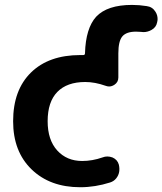

<svg xmlns="http://www.w3.org/2000/svg" viewBox="-20 -784 671 793"><path d="M311.5 -10.7Q186.5 -10.7 110.4 -84.5Q34.2 -158.2 34.2 -283.2Q34.2 -412.1 107.9 -484.4Q181.6 -556.6 311.5 -556.6H324.2Q331.1 -556.6 331.1 -564.5Q334 -667 377 -714.8Q422.9 -763.7 525.4 -763.7Q555.7 -763.7 585.9 -758.8Q609.4 -755.9 622.1 -735.4Q630.9 -721.7 630.9 -705.1Q630.9 -699.2 628.9 -691.4Q625 -670.9 605.5 -660.2Q589.8 -651.4 572.3 -651.4Q568.4 -651.4 562.5 -652.3Q552.7 -653.3 542 -653.3Q502 -653.3 485.4 -633.8Q468.8 -614.3 468.8 -563.5V-463.9Q468.8 -444.3 452.1 -433.6Q441.4 -426.8 430.7 -426.8Q423.8 -426.8 416 -429.7Q372.1 -445.3 332 -445.3Q256.8 -445.3 216.8 -404.3Q176.8 -363.3 176.8 -283.2Q176.8 -206.1 216.3 -162.6Q255.9 -119.1 319.3 -119.1Q361.3 -119.1 403.3 -133.8Q413.1 -137.7 422.9 -137.7Q433.6 -137.7 444.3 -133.8Q464.8 -125 470.7 -104.5Q474.6 -88.9 472.2 -74.2Q469.7 -59.6 460 -47.4Q450.2 -35.2 434.6 -30.3Q373 -10.7 311.5 -10.7Z"/></svg>

Font: Gen Jyuu Gothic Bold
Style: Bold
Weight: 700
Designer: [Source Han Sans]
Ryoko NISHIZUKA  (kana & ideographs); Paul D. Hunt (Latin, Greek & Cyrillic); Wenlong ZHANG  (bopomofo
Version: Version 1.002.20150607